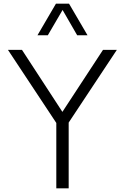

<svg xmlns="http://www.w3.org/2000/svg" viewBox="-20 -1020 676 1040"><path d="M319 -966 239 -829H183L283 -1000H354L454 -829H398ZM613 -750 352 -356V0H285V-354L23 -750H99L318 -414L538 -750Z"/></svg>

Font: Orkney Light
Style: Regular
Weight: 300
Designer: Samuel Oakes and Alfredo Marco Pradil
Foundry: Alfredo Marco Pradil
Version: 1.0; ttfautohint (v1.5)